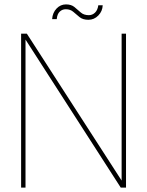

<svg xmlns="http://www.w3.org/2000/svg" viewBox="-20 -853 670 873"><path d="M76 0V-700H102L533 -32V-700H553V0H529L96 -673V0ZM382 -763Q357 -763 342 -775Q327 -787 313.5 -799Q300 -811 279 -811Q263 -811 251.5 -800Q240 -789 238 -766H217Q219 -795 237 -814Q255 -833 280 -833Q304 -833 318.5 -821Q333 -809 347 -796.5Q361 -784 384 -784Q400 -784 412 -795.5Q424 -807 427 -829H447Q446 -802 427 -782.5Q408 -763 382 -763Z"/></svg>

Font: DM Sans 16pt Thin
Style: Regular
Weight: 250
Version: Version 4.004;gftools[0.9.30]